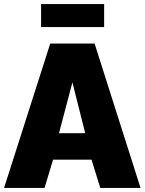

<svg xmlns="http://www.w3.org/2000/svg" viewBox="-22 -924 711 944"><path d="M180 -791V-904H490V-791ZM225 -710H443L669 0H471L428 -139H239L197 0H-2ZM397 -269 334 -519 268 -269Z"/></svg>

Font: Raleway-v4020 Black
Style: Regular
Weight: 900
Designer: Matt McInerney, Pablo Impallari, Rodrigo Fuenzalida
Foundry: Matt McInerney, Pablo Impallari, Rodrigo Fuenzalida
Version: Version 4.020;PS 004.020;hotconv 1.0.88;makeotf.lib2.5.64775